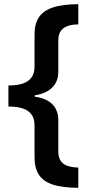

<svg xmlns="http://www.w3.org/2000/svg" viewBox="-20 -734 429 912"><path d="M352 158Q276 158 230 142.5Q184 127 164 95Q144 63 144 13V-138Q144 -171 129.5 -190.5Q115 -210 88 -219Q61 -228 20 -228V-328Q61 -328 88 -337Q115 -346 129.5 -366Q144 -386 144 -417V-570Q144 -620 164.5 -651.5Q185 -683 231 -698.5Q277 -714 352 -714V-618Q323 -618 301.5 -610.5Q280 -603 268.5 -586.5Q257 -570 257 -540V-395Q257 -347 228.5 -318.5Q200 -290 145 -281V-275Q201 -267 229 -238.5Q257 -210 257 -162V-16Q257 14 268.5 30.5Q280 47 301 54Q322 61 352 62Z"/></svg>

Font: Noto Sans Armenian SemiBold
Style: Regular
Weight: 600
Designer: Monotype Design Team
Foundry: Monotype Imaging Inc.
Version: Version 2.007